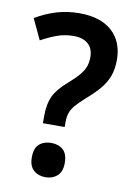

<svg xmlns="http://www.w3.org/2000/svg" viewBox="-84 -778 588 844"><g transform="rotate(10 210.0 -356.0)"><path d="M127 -220V-254Q127 -305 143 -340Q159 -375 203 -413Q234 -440 251 -460Q268 -480 275 -499Q282 -518 282 -542Q282 -580 259 -600.5Q236 -621 194 -621Q155 -621 120.5 -608.5Q86 -596 50 -576L7 -668Q50 -694 98.5 -709Q147 -724 202 -724Q297 -724 348 -677.5Q399 -631 399 -550Q399 -508 387 -476.5Q375 -445 351.5 -417.5Q328 -390 293 -360Q265 -335 250 -317Q235 -299 229.5 -281.5Q224 -264 224 -241V-220ZM105 -64Q105 -105 125.5 -123Q146 -141 179 -141Q211 -141 231.5 -123Q252 -105 252 -64Q252 -25 231 -6.5Q210 12 179 12Q147 12 126 -6.5Q105 -25 105 -64Z"/></g></svg>

Font: Noto Sans Khmer SemiCondensed SemiBold
Style: Regular
Weight: 600
Width: 4
Designer: Danh Hong and the Monotype Design Team
Foundry: Monotype Imaging Inc.
Version: Version 2.004; ttfautohint (v1.8.4.7-5d5b)